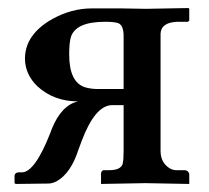

<svg xmlns="http://www.w3.org/2000/svg" viewBox="-20 -456 519 477"><path d="M287.1 -234.9V-366.2Q287.1 -394.5 272.5 -398.9Q262.7 -401.9 241.2 -401.9Q168.5 -401.9 156.2 -364.3Q151.9 -350.1 151.9 -320.8Q151.9 -252 190.9 -239.3Q203.6 -235.4 219.2 -234.9ZM108.9 -136.2Q132.8 -194.8 173.8 -204.1Q113.8 -204.1 72.8 -241.7Q42.5 -271 42 -310.1Q42 -370.6 110.8 -409.2Q157.2 -434.6 206.1 -435.1H283.2L342.8 -434.1L448.2 -436L450.2 -434.1V-404.8Q448.2 -402.3 445.8 -401.9H420.9Q379.9 -400.4 378.9 -372.1V-81.1Q378.9 -50.3 403.8 -36.6Q411.1 -33.2 418 -33.2H439Q447.8 -32.7 450.2 -23.9V1Q449.2 1 340.8 -1L231 1V-25.9Q232.4 -31.7 236.8 -33.2H251Q279.8 -33.2 284.7 -48.8Q287.1 -58.1 287.1 -81.1V-194.8H258.8Q216.3 -194.8 182.6 -105Q178.7 -94.7 174.8 -84Q156.2 -25.9 121.1 -5.9Q109.9 0 100.1 0L19 1L16.1 -1V-20Q17.6 -27.3 25.9 -27.8H34.2Q66.4 -27.8 104.5 -124.5Q106.9 -131.3 108.9 -136.2Z"/></svg>

Font: Linux Libertine O
Style: Semibold
Weight: 700
Designer: Philipp H. Poll
Foundry: Philipp H. Poll
Version: Version 5.0.0